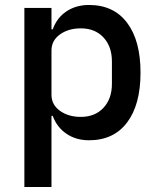

<svg xmlns="http://www.w3.org/2000/svg" viewBox="-20 -552 632 772"><path d="M78 -520H187V-434H192Q209 -481 247.5 -506.5Q286 -532 338 -532Q437 -532 491 -460.5Q545 -389 545 -260Q545 -131 491 -59.5Q437 12 338 12Q286 12 247.5 -14Q209 -40 192 -86H187V200H78ZM305 -82Q362 -82 396 -118.5Q430 -155 430 -215V-305Q430 -365 396 -401.5Q362 -438 305 -438Q255 -438 221 -413.5Q187 -389 187 -349V-171Q187 -131 221 -106.5Q255 -82 305 -82Z"/></svg>

Font: IBM Plex Sans Arabic Medm
Style: Regular
Weight: 500
Designer: Mike Abbink, Paul van der Laan, Pieter van Rosmalen, Wael Morcos, Khajak Apelian
Foundry: Bold Monday
Version: Version 1.005